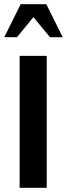

<svg xmlns="http://www.w3.org/2000/svg" viewBox="-32 -894 318 914"><path d="M61.5 0V-627.9H190.4V0ZM-11.7 -716.8 66.4 -874H188.5L266.6 -716.8H206.1L127 -812.5L48.8 -716.8Z"/></svg>

Font: Padauk Book
Style: Bold
Weight: 700
Designer: Debbi Hosken, Becca Hirsbrunner Spalinger
Foundry: SIL International
Version: Version 5.000